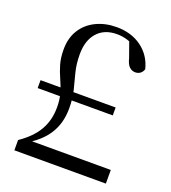

<svg xmlns="http://www.w3.org/2000/svg" viewBox="-132 -815 813 913"><g transform="rotate(20 275.0 -358.5)"><path d="M48 -316V-356H428V-316ZM45 0V-52Q108 -95 137 -145.5Q166 -196 166 -261Q166 -302 156.5 -333.5Q147 -365 133.5 -394.5Q120 -424 110.5 -456.5Q101 -489 101 -532Q101 -589 127 -630.5Q153 -672 199 -694.5Q245 -717 303 -717Q378 -717 430 -678.5Q482 -640 498 -575Q493 -560 482.5 -552.5Q472 -545 458 -545Q441 -545 428 -557Q415 -569 408 -598L376 -688L429 -651Q395 -670 369 -678Q343 -686 316 -686Q252 -686 216.5 -646Q181 -606 181 -536Q181 -486 191.5 -446Q202 -406 212 -366.5Q222 -327 222 -276Q222 -202 187.5 -147Q153 -92 81 -51L103 -84V-69H508V0Z"/></g></svg>

Font: Noto Serif TC
Style: Regular
Weight: 400
Designer: Ryoko NISHIZUKA  (kana & ideographs); Frank Grießhammer (Latin, Greek & Cyrillic); Wenlong ZHANG  (bopomofo); Sandoll Co
Foundry: Adobe
Version: Version 2.003-H1;hotconv 1.1.1;makeotfexe 2.6.0